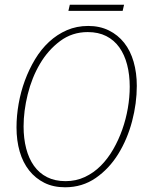

<svg xmlns="http://www.w3.org/2000/svg" viewBox="-20 -782 640 814"><path d="M256 12Q206 12 168 -7Q130 -26 103.5 -59.5Q77 -93 63.5 -139.5Q50 -186 50 -242Q50 -291 59 -342Q68 -393 85.5 -440.5Q103 -488 128.5 -530.5Q154 -573 188 -604.5Q222 -636 263.5 -654Q305 -672 354 -672Q403 -672 441.5 -653Q480 -634 506.5 -600.5Q533 -567 546.5 -520Q560 -473 560 -418Q560 -344 540 -268Q520 -192 481.5 -129.5Q443 -67 386 -27.5Q329 12 256 12ZM258 -14Q302 -14 339.5 -31.5Q377 -49 407 -79Q437 -109 460 -149Q483 -189 498.5 -233Q514 -277 522 -323.5Q530 -370 530 -414Q530 -465 519 -507.5Q508 -550 486 -581Q464 -612 430.5 -629Q397 -646 352 -646Q286 -646 235 -608Q184 -570 149.5 -511.5Q115 -453 97.5 -382Q80 -311 80 -246Q80 -195 91 -152.5Q102 -110 124 -79Q146 -48 179.5 -31Q213 -14 258 -14ZM270 -736 276 -762H506L500 -736Z"/></svg>

Font: Source Code Pro ExtraLight
Style: Italic
Weight: 200
Italic angle: -11°
Monospace: yes
Designer: Paul D. Hunt, Teo Tuominen
Foundry: Adobe Systems Incorporated
Version: Version 1.050;PS 1.000;hotconv 16.6.51;makeotf.lib2.5.65220